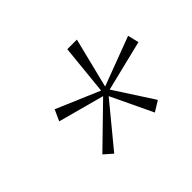

<svg xmlns="http://www.w3.org/2000/svg" viewBox="-79 -859 538 538"><g transform="rotate(-45 190.5 -590.0)"><path d="M87 -462 204 -576 67 -613 82 -646 211 -591 226 -740H264L227 -591L373 -646L381 -613L230 -576L305 -460L274 -441L215 -565L112 -440Z"/></g></svg>

Font: Spectral SC ExtraLight
Style: Italic
Weight: 275
Italic angle: -10°
Designer: Jean-Baptiste Levee
Foundry: Production Type
Version: Version 2.001